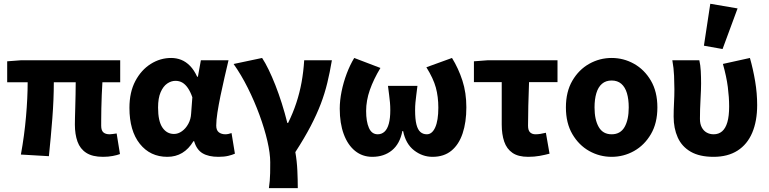

<svg xmlns="http://www.w3.org/2000/svg" viewBox="-20 -813 4046 1010"><path d="M521.7 12Q466.4 12 434 -8.9Q401.5 -29.7 387.7 -68Q373.9 -106.3 373.9 -157.7Q373.9 -168.7 374.4 -192.8Q374.9 -217 375.9 -249Q376.9 -281.1 377.5 -315.1Q378.1 -349.1 378.3 -380.4H263.1Q263.1 -291.5 255.3 -190.2Q247.4 -89 237.2 8.6L89.9 0Q108.2 -100.1 116.8 -199.2Q125.5 -298.3 125.5 -380.4H17.8V-490.5L92 -496.1H612.3V-380.4H518.7Q516.7 -348.1 515.2 -311.9Q513.7 -275.6 513.1 -242.2Q512.5 -208.7 512.4 -184.4Q512.3 -160.2 512.3 -151.7Q512.3 -126.7 523.8 -116.7Q535.2 -106.6 556.7 -106.6Q564.3 -106.6 573.4 -108.1Q582.5 -109.6 593.6 -111L611.1 -2.6Q596.8 2.9 573.5 7.4Q550.1 12 521.7 12Z M860.3 12Q769.9 12 715.4 -56.6Q660.9 -125.1 660.9 -245.6Q660.9 -328.1 691.9 -386.7Q723 -445.3 773 -476.7Q822.9 -508.1 880.4 -508.1Q908.3 -508.1 933.4 -498.2Q958.5 -488.2 979.8 -466.3Q1001.2 -444.4 1017.3 -409.2H1021L1036.7 -496.1H1182.1Q1172.1 -453.2 1160.9 -405Q1149.6 -356.8 1139.9 -309.3Q1130.2 -261.9 1123.8 -221.2Q1117.5 -180.5 1117.5 -152.4Q1117.5 -127.6 1131.2 -117.1Q1144.9 -106.6 1165.5 -106.6Q1172.9 -106.6 1181.1 -108.3Q1189.4 -110 1198 -113L1215.7 -4.6Q1202.2 1.7 1180.4 6.9Q1158.7 12 1128.9 12Q1077.2 12 1045.8 -6.6Q1014.3 -25.2 1001.2 -70.3H997.6Q948.1 12 860.3 12ZM895.3 -108.3Q917.1 -108.3 937.1 -122.7Q957.2 -137 970.5 -161.4Q983.9 -185.8 985.4 -215.2L991.8 -301.3Q981.6 -330.4 968.4 -349.8Q955.3 -369.1 939.2 -378.5Q923.2 -387.8 903.1 -387.8Q880.4 -387.8 859.4 -373.4Q838.5 -359 825 -328Q811.5 -296.9 811.5 -247.2Q811.5 -175.5 834.5 -141.9Q857.4 -108.3 895.3 -108.3Z M1394.6 176.7Q1397.2 156.2 1399 138Q1400.7 119.9 1401.1 97.4Q1401.5 74.9 1401.5 40.7Q1401.5 -6.4 1386.5 -71.3Q1371.5 -136.2 1344.9 -208.5Q1318.4 -280.8 1283.5 -350.6Q1248.6 -420.3 1208.8 -476.4L1358.8 -508.1Q1375.2 -483.5 1393 -446.8Q1410.8 -410.1 1428.5 -365.3Q1446.1 -320.5 1462.3 -269.6Q1478.4 -218.8 1491.5 -166.2H1495.5Q1521 -217.9 1538.6 -271.1Q1556.2 -324.2 1566.4 -380.2Q1576.5 -436.1 1580.2 -496.1H1725.9Q1715.3 -432.8 1701.8 -377.2Q1688.4 -321.7 1667.4 -266.4Q1646.3 -211.1 1614.3 -149.6Q1582.3 -88.1 1533.6 -12.8Q1541.9 33.8 1544.2 84.2Q1546.5 134.7 1546.5 176.7Z M1938.5 12Q1886.4 12 1847.8 -19.2Q1809.3 -50.4 1788.3 -107.3Q1767.2 -164.2 1767.2 -241.3Q1767.2 -283.9 1776.8 -331.7Q1786.5 -379.6 1803.8 -425.6Q1821.2 -471.6 1843.4 -508.1L1981.2 -455.5Q1945.2 -395.9 1925.6 -340Q1906 -284.1 1906 -229.1Q1906 -173.7 1920.7 -140.2Q1935.4 -106.6 1966.9 -106.6Q1987.8 -106.6 2002.7 -120.3Q2017.7 -134 2025.4 -162.5Q2033.1 -191 2033.1 -233.1Q2033.1 -255.5 2031.4 -273.8Q2029.6 -292.1 2027.1 -312.5Q2024.5 -333 2020.9 -361.2H2175.9Q2172.4 -333 2169.8 -312.5Q2167.1 -292.1 2165.4 -273.8Q2163.6 -255.5 2163.6 -233.1Q2163.6 -186.1 2170.6 -158.4Q2177.6 -130.7 2191.4 -118.7Q2205.2 -106.6 2225.3 -106.6Q2253.2 -106.6 2269.5 -143Q2285.8 -179.3 2285.8 -246.6Q2285.8 -304.4 2272.7 -352.4Q2259.6 -400.3 2222.9 -459.2L2357.7 -508.1Q2391.8 -452.9 2412.5 -389.1Q2433.2 -325.3 2433.2 -248.3Q2433.2 -170 2413.6 -111.4Q2394.1 -52.8 2354.7 -20.4Q2315.4 12 2255.3 12Q2202 12 2158 -22.2Q2114 -56.5 2100.6 -123.6H2096.6Q2083.7 -56.5 2041.9 -22.2Q2000 12 1938.5 12Z M2758.2 12Q2706 12 2675.8 -8.9Q2645.5 -29.7 2632.4 -68Q2619.3 -106.3 2619.3 -157.7V-380.8H2473V-490.5L2547.2 -496.1H2912.7V-380.8H2763Q2760.4 -316.7 2759.1 -256.4Q2757.7 -196 2757.7 -151.7Q2757.7 -126.7 2768.6 -116.7Q2779.4 -106.6 2796.5 -106.6Q2809.9 -106.6 2822.6 -108.7Q2835.2 -110.8 2851.6 -114.6L2870.8 -4.6Q2847.3 1.7 2818.9 6.9Q2790.5 12 2758.2 12Z M3197.5 12Q3134.4 12 3079.6 -18.6Q3024.9 -49.3 2990.9 -107.4Q2956.9 -165.4 2956.9 -247.9Q2956.9 -330.5 2990.9 -388.6Q3024.9 -446.7 3079.6 -477.4Q3134.4 -508.1 3197.5 -508.1Q3260.6 -508.1 3315.3 -477.4Q3370.1 -446.7 3404.1 -388.6Q3438.1 -330.5 3438.1 -247.9Q3438.1 -165.4 3404.1 -107.4Q3370.1 -49.3 3315.3 -18.6Q3260.6 12 3197.5 12ZM3197.5 -106.6Q3243.7 -106.6 3265.6 -145Q3287.4 -183.3 3287.4 -247.9Q3287.4 -291 3277.9 -323Q3268.3 -354.9 3248.3 -372.2Q3228.2 -389.5 3197.5 -389.5Q3166.7 -389.5 3146.7 -372.2Q3126.6 -354.9 3117.1 -323Q3107.5 -291 3107.5 -247.9Q3107.5 -183.3 3129.5 -145Q3151.4 -106.6 3197.5 -106.6Z M3733.8 12Q3659.9 12 3613.4 -14.9Q3566.8 -41.8 3545.2 -89.8Q3523.6 -137.9 3523.6 -199.6Q3523.6 -235.4 3525.6 -271.6Q3527.6 -307.7 3527.6 -343.5Q3527.6 -373.3 3525.9 -414.3Q3524.2 -455.2 3516.7 -496.1H3658.7Q3664.6 -471.1 3666.3 -439.9Q3668 -408.6 3668 -373.6Q3668 -342.8 3665 -289.8Q3662 -236.8 3662 -187.4Q3662 -160.9 3671.7 -142.8Q3681.3 -124.7 3697.5 -115.7Q3713.8 -106.6 3734.1 -106.6Q3760.5 -106.6 3778.6 -122.2Q3796.7 -137.8 3806.2 -170.1Q3815.6 -202.3 3815.6 -253.1Q3815.6 -301.1 3808.6 -355.5Q3801.6 -409.9 3782.8 -476.7L3924.9 -508.1Q3941.8 -448.7 3952.4 -385.5Q3963 -322.4 3963 -260.3Q3963 -176 3937 -114.7Q3911 -53.4 3859.7 -20.7Q3808.5 12 3733.8 12ZM3781 -555.1 3682.9 -572.6 3716.4 -793.2 3859.9 -768.7Z"/></svg>

Font: Source Sans 3 Variable
Style: Regular
Weight: 200
Designer: Paul D. Hunt
Foundry: Adobe Systems Incorporated
Version: Version 3.026